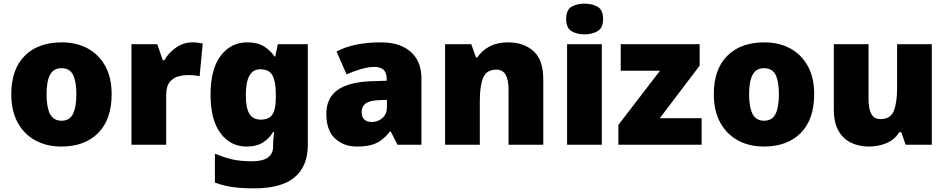

<svg xmlns="http://www.w3.org/2000/svg" viewBox="-20 -796 5211 1056"><path d="M594 -278Q594 -139 520 -64.5Q446 10 317 10Q237 10 175 -23.5Q113 -57 77.5 -121.5Q42 -186 42 -278Q42 -415 116 -489Q190 -563 320 -563Q400 -563 461.5 -530Q523 -497 558.5 -433.5Q594 -370 594 -278ZM236 -278Q236 -207 255 -169.5Q274 -132 319 -132Q363 -132 381.5 -169.5Q400 -207 400 -278Q400 -349 381.5 -385Q363 -421 318 -421Q275 -421 255.5 -385Q236 -349 236 -278Z M1037 -563Q1053 -563 1070 -561Q1087 -559 1095 -557L1078 -377Q1068 -379 1053.5 -381Q1039 -383 1013 -383Q989 -383 961.5 -376Q934 -369 914 -345.5Q894 -322 894 -272V0H703V-553H845L875 -465H884Q907 -506 948.5 -534.5Q990 -563 1037 -563Z M1339 -563Q1397 -563 1432.5 -540.5Q1468 -518 1490 -485H1494L1508 -553H1673V1Q1673 118 1600.5 179Q1528 240 1378 240Q1311 240 1260 233Q1209 226 1162 208V49Q1212 70 1257 80.5Q1302 91 1367 91Q1482 91 1482 9V-1Q1482 -30 1488 -70H1482Q1463 -37 1428 -13.5Q1393 10 1336 10Q1248 10 1193 -63Q1138 -136 1138 -276Q1138 -416 1194 -489.5Q1250 -563 1339 -563ZM1411 -415Q1332 -415 1332 -273Q1332 -201 1352 -169.5Q1372 -138 1414 -138Q1461 -138 1479 -167.5Q1497 -197 1497 -256V-279Q1497 -344 1479.5 -379.5Q1462 -415 1411 -415Z M2075 -563Q2180 -563 2239 -511Q2298 -459 2298 -363V0H2166L2129 -73H2125Q2102 -44 2077.5 -25.5Q2053 -7 2021 1.5Q1989 10 1943 10Q1871 10 1823 -34Q1775 -78 1775 -169Q1775 -258 1836.5 -301Q1898 -344 2015 -349L2107 -352V-360Q2107 -397 2089 -412.5Q2071 -428 2040 -428Q2007 -428 1967 -416.5Q1927 -405 1886 -387L1831 -513Q1879 -538 1939.5 -550.5Q2000 -563 2075 -563ZM2064 -245Q2012 -243 1990.5 -226.5Q1969 -210 1969 -180Q1969 -152 1984 -138.5Q1999 -125 2024 -125Q2059 -125 2083.5 -147Q2108 -169 2108 -204V-247Z M2774 -563Q2860 -563 2914 -515Q2968 -467 2968 -360V0H2777V-302Q2777 -357 2761 -385Q2745 -413 2710 -413Q2656 -413 2637.5 -369Q2619 -325 2619 -242V0H2428V-553H2572L2598 -480H2605Q2631 -519 2673.5 -541Q2716 -563 2774 -563Z M3195 -776Q3236 -776 3266.5 -759Q3297 -742 3297 -691Q3297 -642 3266.5 -624.5Q3236 -607 3195 -607Q3153 -607 3123.5 -624.5Q3094 -642 3094 -691Q3094 -742 3123.5 -759Q3153 -776 3195 -776ZM3290 -553V0H3099V-553Z M3839 0H3381V-109L3610 -407H3394V-553H3828V-435L3609 -146H3839Z M4458 -278Q4458 -139 4384 -64.5Q4310 10 4181 10Q4101 10 4039 -23.5Q3977 -57 3941.5 -121.5Q3906 -186 3906 -278Q3906 -415 3980 -489Q4054 -563 4184 -563Q4264 -563 4325.5 -530Q4387 -497 4422.5 -433.5Q4458 -370 4458 -278ZM4100 -278Q4100 -207 4119 -169.5Q4138 -132 4183 -132Q4227 -132 4245.5 -169.5Q4264 -207 4264 -278Q4264 -349 4245.5 -385Q4227 -421 4182 -421Q4139 -421 4119.5 -385Q4100 -349 4100 -278Z M5105 -553V0H4961L4937 -69H4926Q4900 -27 4855 -8.5Q4810 10 4759 10Q4705 10 4661 -11Q4617 -32 4591.5 -77Q4566 -122 4566 -193V-553H4757V-251Q4757 -197 4772.5 -169Q4788 -141 4823 -141Q4877 -141 4895.5 -185Q4914 -229 4914 -311V-553Z"/></svg>

Font: Noto Sans Syriac Eastern Black
Style: Regular
Weight: 900
Designer: Patrick Giasson and the Monotype Design Team
Foundry: Monotype Imaging Inc.
Version: Version 3.001; ttfautohint (v1.8.4.7-5d5b)